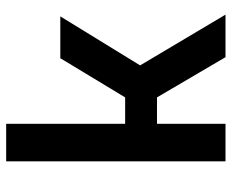

<svg xmlns="http://www.w3.org/2000/svg" viewBox="-86 -684 770 639"><g transform="rotate(-90 299.5 -365.0)"><path d="M81.5 0V-730H206.5V-334H294.4L424.8 -549.8H564L400.9 -284.2L569.8 0H428.2L294.4 -228H206.5V0Z"/></g></svg>

Font: UDEV Gothic 35
Style: Bold
Weight: 700
Version: v2.1.0; ttfautohint (v1.8.4.7-5d5b-dirty) -l 6 -r 45 -G 200 